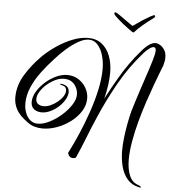

<svg xmlns="http://www.w3.org/2000/svg" viewBox="-70 -1046 1144 1274"><g transform="rotate(5 502.0 -409.0)"><path d="M913 165Q911 165 908 164.5Q905 164 901 163Q854 153 825 119Q796 85 783.5 35.5Q771 -14 771 -70Q771 -110 776.5 -157Q782 -204 791 -251.5Q800 -299 810 -337Q833 -413 857.5 -487Q882 -561 902.5 -623Q923 -685 932 -724Q935 -739 935 -749Q935 -771 920 -771Q907 -771 888.5 -756.5Q870 -742 857 -727Q765 -623 699.5 -505.5Q634 -388 588 -281Q554 -203 526 -131Q498 -59 469 5Q460 9 448 9Q438 9 429.5 2.5Q421 -4 415 -22Q447 -84 478.5 -157Q510 -230 536.5 -307.5Q563 -385 579 -459Q595 -533 595 -597Q595 -643 583 -685.5Q571 -728 547 -755.5Q523 -783 488 -783Q456 -783 418 -761.5Q380 -740 341 -706Q302 -672 267 -632Q225 -587 187.5 -536.5Q150 -486 127 -432.5Q104 -379 104 -325Q104 -293 114.5 -264Q125 -235 146 -216.5Q167 -198 198 -198Q232 -198 273.5 -218.5Q315 -239 353 -272Q391 -305 415.5 -342.5Q440 -380 440 -413Q440 -450 415.5 -480Q391 -510 345 -510Q317 -510 287 -495.5Q257 -481 231.5 -458.5Q206 -436 190 -410Q174 -384 174 -360Q174 -339 189 -328Q204 -317 226 -317Q249 -317 273 -328Q297 -339 318.5 -356.5Q340 -374 353 -394Q366 -414 366 -432Q366 -441 361.5 -450Q357 -459 346 -463Q340 -465 336 -466Q332 -467 330 -468Q325 -469 321.5 -471.5Q318 -474 328 -475Q342 -475 355 -469Q371 -462 377.5 -450.5Q384 -439 384 -426Q384 -401 368.5 -374Q353 -347 328.5 -325Q304 -303 274.5 -289Q245 -275 217 -275Q186 -275 165.5 -291Q145 -307 145 -338Q145 -372 165.5 -407Q186 -442 219 -471.5Q252 -501 290.5 -519Q329 -537 365 -537Q408 -537 440.5 -516Q473 -495 491.5 -462Q510 -429 510 -393Q510 -347 484 -306.5Q458 -266 416.5 -235Q375 -204 326.5 -186.5Q278 -169 232 -169Q205 -169 179.5 -176Q154 -183 133 -199Q75 -240 54.5 -278.5Q34 -317 34 -358Q34 -437 77 -508.5Q120 -580 185 -645Q225 -684 275.5 -718Q326 -752 379.5 -773Q433 -794 482 -794Q537 -794 573.5 -765Q610 -736 628.5 -687Q647 -638 647 -577Q647 -500 623 -402Q644 -443 664 -478.5Q684 -514 701 -543Q730 -594 765 -643.5Q800 -693 842 -741Q870 -773 891.5 -786Q913 -799 929 -799Q944 -799 961 -789Q978 -779 990.5 -759Q1003 -739 1003 -708Q1003 -685 994 -655Q990 -645 976 -609Q962 -573 942.5 -520Q923 -467 901.5 -402.5Q880 -338 861.5 -269.5Q843 -201 831.5 -135Q820 -69 820 -13Q820 49 838.5 93.5Q857 138 902 151Q917 159 917 163Q917 165 913 165ZM776 -856Q765 -859 702 -909Q640 -960 640 -970Q640 -979 648 -979Q653 -979 673.5 -965Q694 -951 720 -932Q746 -913 767 -899Q781 -907 794 -917Q807 -927 832 -943Q860 -960 879 -971Q898 -982 908 -983L912 -976L907 -966Q819 -902 782 -859Z"/></g></svg>

Font: Festive
Style: Regular
Weight: 400
Designer: Robert E. Leuschke
Foundry: Robert E. Leuschke
Version: Version 1.101; ttfautohint (v1.8.3)